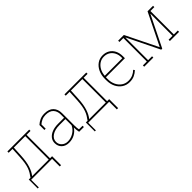

<svg xmlns="http://www.w3.org/2000/svg" viewBox="184 -1569 2754 2754"><g transform="rotate(-45 1561.0 -191.5)"><path d="M32.2 155.3V-26.4H67.4Q89.8 -56.6 107.4 -85.4Q125 -114.3 137.7 -149.2Q150.4 -184.1 158.4 -231.2Q166.5 -278.3 169.9 -344.7L178.2 -502H100.1V-528.3H543V-502H463.4V-26.4H505.4V155.3H479V0H53.7V155.3ZM100.1 -26.4H437V-502H204.6L196.3 -344.7Q189.9 -227.1 164.8 -150.6Q139.6 -74.2 100.1 -26.4Z M816.4 10.3Q747.1 10.3 705.3 -29.5Q663.6 -69.3 663.6 -133.8Q663.6 -181.2 692.1 -217.5Q720.7 -253.9 772.7 -274.4Q824.7 -294.9 895 -294.9H1016.6V-362.3Q1016.6 -428.2 978.5 -470.2Q940.4 -512.2 858.9 -512.2Q815.9 -512.2 780.3 -496.1Q744.6 -480 719.7 -457V-370.6H693.4V-471.2Q726.1 -501.5 766.4 -519.8Q806.6 -538.1 859.4 -538.1Q950.7 -538.1 996.8 -490.5Q1043 -442.9 1043 -361.3V-106.4Q1043 -85.9 1044.7 -65.9Q1046.4 -45.9 1050.3 -26.4H1123.5V0H1027.3Q1021 -34.7 1018.8 -53Q1016.6 -71.3 1016.6 -97.2Q986.8 -49.3 934.8 -19.5Q882.8 10.3 816.4 10.3ZM816.4 -15.6Q876.5 -15.6 932.6 -49.3Q988.8 -83 1016.6 -142.6V-268.1H896.5Q803.2 -268.1 746.6 -230.2Q689.9 -192.4 689.9 -131.8Q689.9 -82.5 725.6 -49.1Q761.2 -15.6 816.4 -15.6Z M1189.9 155.3V-26.4H1225.1Q1247.6 -56.6 1265.1 -85.4Q1282.7 -114.3 1295.4 -149.2Q1308.1 -184.1 1316.2 -231.2Q1324.2 -278.3 1327.6 -344.7L1335.9 -502H1257.8V-528.3H1700.7V-502H1621.1V-26.4H1663.1V155.3H1636.7V0H1211.4V155.3ZM1257.8 -26.4H1594.7V-502H1362.3L1354 -344.7Q1347.7 -227.1 1322.5 -150.6Q1297.4 -74.2 1257.8 -26.4Z M2045.9 10.3Q1982.4 10.3 1932.6 -22.2Q1882.8 -54.7 1854 -112.1Q1825.2 -169.4 1825.2 -244.1V-275.4Q1825.2 -351.1 1853 -410.4Q1880.9 -469.7 1929.4 -503.9Q1978 -538.1 2039.6 -538.1Q2099.1 -538.1 2143.8 -511.5Q2188.5 -484.9 2213.1 -436.5Q2237.8 -388.2 2237.8 -322.3V-281.7H1851.6V-244.1Q1851.6 -178.7 1876.5 -127.2Q1901.4 -75.7 1945.3 -45.9Q1989.3 -16.1 2045.9 -16.1Q2096.2 -16.1 2135 -33.4Q2173.8 -50.8 2204.1 -80.6L2218.3 -60.1Q2185.5 -28.8 2144 -9.3Q2102.5 10.3 2045.9 10.3ZM1856.9 -308.1H2211.4V-324.2Q2211.4 -377.9 2190.2 -420.4Q2168.9 -462.9 2130.4 -487.3Q2091.8 -511.7 2039.6 -511.7Q1989.7 -511.7 1949.7 -485.4Q1909.7 -459 1884.8 -413.6Q1859.9 -368.2 1855.5 -311Z M2347.2 0V-26.4H2426.8V-502H2347.2V-528.3H2462.9L2701.2 -43.5L2703.1 -40L2943.4 -528.3H3054.7V-502H2975.1V-26.4H3054.7V0H2868.7V-26.4H2948.2V-471.2L2945.3 -471.7L2713.4 0H2692.9L2456.1 -483.4L2453.1 -482.9V-26.4H2532.7V0Z"/></g></svg>

Font: Roboto Slab Thin
Style: Regular
Weight: 100
Designer: Google
Version: Version 2.000; ttfautohint (v1.8.1.43-b0c9)